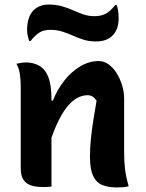

<svg xmlns="http://www.w3.org/2000/svg" viewBox="-20 -818 640 843"><path d="M545 0Q531 3 519 4Q507 5 493 5Q455 5 428.5 -6Q402 -17 388.5 -46.5Q375 -76 375 -129Q375 -168 379 -207.5Q383 -247 389.5 -288.5Q396 -330 404 -376Q396 -388 386.5 -394Q377 -400 365 -400Q341 -400 317.5 -387Q294 -374 271.5 -345Q249 -316 227.5 -268Q206 -220 186 -149V-376H212Q232 -426 263 -465Q294 -504 333 -527Q372 -550 413 -550Q437 -550 457 -535.5Q477 -521 492 -497Q507 -473 516 -444Q525 -415 525 -386Q525 -348 525 -309Q525 -270 525 -231.5Q525 -193 525 -154Q525 -108 529 -75Q533 -42 545 0ZM206 1Q199 2 192.5 2.5Q186 3 180 3Q174 3 167 3Q140 3 121 -2.5Q102 -8 91 -19Q80 -30 75.5 -45Q71 -60 71 -79Q71 -129 71 -175.5Q71 -222 71 -266.5Q71 -311 71 -354.5Q71 -398 71 -441Q71 -468 67 -494Q63 -520 52 -538Q60 -540 66.5 -541Q73 -542 80 -543Q87 -544 93 -544Q126 -544 152 -529.5Q178 -515 192 -480Q206 -445 206 -382Q206 -317 206 -249.5Q206 -182 206 -118.5Q206 -55 206 1ZM394 -747Q424 -747 444 -757.5Q464 -768 486 -796H492Q495 -789 497 -780Q499 -771 500 -760.5Q501 -750 501 -737Q501 -717 495 -696.5Q489 -676 472 -660Q460 -648 442 -642Q424 -636 401 -636Q371 -636 346 -644Q321 -652 299 -662Q277 -672 253 -679.5Q229 -687 202 -687Q173 -687 154.5 -676Q136 -665 114 -638H108Q106 -646 104 -652.5Q102 -659 100.5 -667.5Q99 -676 99 -687Q99 -713 105.5 -735Q112 -757 127 -773Q140 -785 156.5 -791.5Q173 -798 194 -798Q226 -798 252 -790.5Q278 -783 300.5 -773Q323 -763 345.5 -755Q368 -747 394 -747Z"/></svg>

Font: Recursive Monospace Casual
Style: Bold
Weight: 700
Version: Version 1.047